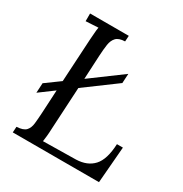

<svg xmlns="http://www.w3.org/2000/svg" viewBox="-164 -825 904 949"><g transform="rotate(30 288.5 -350.0)"><path d="M299 -700 297 -667Q262 -666 247 -650Q232 -634 228 -607Q224 -580 222 -544L215 -406L391 -536L388 -482L212 -352L199 -115Q198 -88 196 -69Q194 -50 192 -37L379 -40Q442 -42 477 -80Q512 -118 516 -207H550L533 0H41L43 -33Q81 -35 95.5 -50.5Q110 -66 113 -93.5Q116 -121 118 -156L125 -288L44 -228L47 -284L128 -343L142 -588Q144 -608 145 -626.5Q146 -645 149 -660Q131 -659 113.5 -658Q96 -657 78 -656V-700Z"/></g></svg>

Font: Lora
Style: Italic
Weight: 400
Italic angle: -3°
Designer: Olga Karpushina, Alexei Vanyashin (Cyrillic)
Foundry: Cyreal
Version: Version 3.008